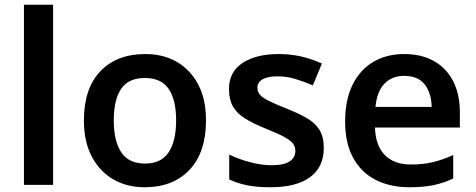

<svg xmlns="http://www.w3.org/2000/svg" viewBox="-20 -780 2007 810"><path d="M204 0H81V-760H204Z M849 -272Q849 -137 779.5 -63.5Q710 10 590 10Q516 10 458.5 -23Q401 -56 367.5 -119Q334 -182 334 -272Q334 -407 403.5 -479.5Q473 -552 593 -552Q669 -552 726 -519Q783 -486 816 -424Q849 -362 849 -272ZM460 -272Q460 -185 491.5 -137.5Q523 -90 592 -90Q660 -90 691.5 -137.5Q723 -185 723 -272Q723 -359 691.5 -405Q660 -451 591 -451Q522 -451 491 -405Q460 -359 460 -272Z M1346 -156Q1346 -75 1288 -32.5Q1230 10 1121 10Q1065 10 1024 2Q983 -6 947 -23V-128Q985 -109 1034 -96Q1083 -83 1125 -83Q1179 -83 1202.5 -99.5Q1226 -116 1226 -143Q1226 -160 1217 -173Q1208 -186 1181.5 -201Q1155 -216 1102 -237Q1050 -258 1015.5 -279Q981 -300 963.5 -329.5Q946 -359 946 -404Q946 -477 1003.5 -514.5Q1061 -552 1155 -552Q1205 -552 1249.5 -542Q1294 -532 1338 -512L1300 -420Q1262 -436 1225.5 -447Q1189 -458 1151 -458Q1110 -458 1088 -445.5Q1066 -433 1066 -410Q1066 -393 1076.5 -380.5Q1087 -368 1114 -354.5Q1141 -341 1191 -321Q1239 -302 1274 -282Q1309 -262 1327.5 -232.5Q1346 -203 1346 -156Z M1685 -552Q1758 -552 1810.5 -522.5Q1863 -493 1891.5 -438Q1920 -383 1920 -306V-242H1562Q1564 -167 1603 -126.5Q1642 -86 1713 -86Q1765 -86 1806.5 -96Q1848 -106 1892 -126V-27Q1852 -8 1809.5 1Q1767 10 1707 10Q1627 10 1566 -20.5Q1505 -51 1470.5 -113Q1436 -175 1436 -267Q1436 -359 1467.5 -422.5Q1499 -486 1555 -519Q1611 -552 1685 -552ZM1685 -460Q1634 -460 1602 -427Q1570 -394 1564 -329H1801Q1800 -387 1772 -423.5Q1744 -460 1685 -460Z"/></svg>

Font: Noto Sans New Tai Lue SemiBold
Style: Regular
Weight: 600
Version: Version 2.003